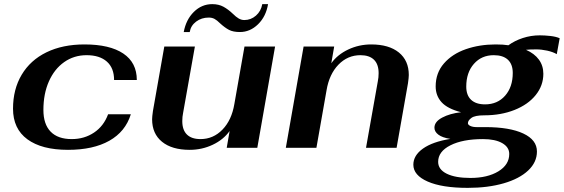

<svg xmlns="http://www.w3.org/2000/svg" viewBox="-20 -715 2728 929"><path d="M43 -189Q43 -283 85 -353.5Q127 -424 205 -462Q283 -500 389 -500Q511 -500 576.5 -456Q642 -412 642 -328H532Q532 -386 497 -417Q462 -448 399 -448Q338 -448 290.5 -414.5Q243 -381 216.5 -321Q190 -261 190 -183Q190 -114 225 -78Q260 -42 327 -42Q388 -42 435 -73.5Q482 -105 503 -162H613Q587 -78 509 -34Q431 10 309 10Q182 10 112.5 -41Q43 -92 43 -189Z M716 -138Q716 -150 720 -178L775 -490H923L866 -169Q862 -150 862 -129Q862 -86 884.5 -64Q907 -42 950 -42Q1012 -42 1056.5 -88Q1101 -134 1114 -212L1163 -490H1311L1225 0H1077L1091 -81Q1061 -39 1009 -14.5Q957 10 898 10Q812 10 764 -29Q716 -68 716 -138ZM1007 -695Q1038 -695 1061 -682.5Q1084 -670 1107 -648Q1122 -633 1135 -625.5Q1148 -618 1162 -618Q1194 -618 1218.5 -639.5Q1243 -661 1249 -695H1277Q1267 -635 1228.5 -597.5Q1190 -560 1141 -560Q1108 -560 1088 -570.5Q1068 -581 1045 -602Q1030 -617 1018 -623.5Q1006 -630 990 -630Q955 -630 929 -610.5Q903 -591 898 -560H869Q880 -620 918 -657.5Q956 -695 1007 -695Z M1449 -490H1597L1583 -409Q1613 -451 1665 -475.5Q1717 -500 1776 -500Q1862 -500 1910 -461Q1958 -422 1958 -352Q1958 -340 1954 -312L1899 0H1751L1808 -321Q1812 -340 1812 -361Q1812 -404 1789.5 -426Q1767 -448 1724 -448Q1662 -448 1617.5 -402Q1573 -356 1560 -278L1511 0H1363Z M2575 -476Q2542 -476 2525 -474Q2566 -456 2587.5 -426.5Q2609 -397 2609 -358Q2609 -301 2572 -255Q2535 -209 2469.5 -183Q2404 -157 2323 -157Q2278 -157 2261 -144.5Q2244 -132 2244 -119Q2244 -111 2256 -105.5Q2268 -100 2286 -100H2328Q2446 -100 2512 -69Q2578 -38 2578 18Q2578 70 2535.5 110Q2493 150 2417 172Q2341 194 2243 194Q2119 194 2049.5 163.5Q1980 133 1980 82Q1980 37 2026.5 4Q2073 -29 2159 -43Q2120 -49 2101 -63.5Q2082 -78 2082 -97Q2082 -126 2119.5 -146Q2157 -166 2211 -172Q2145 -189 2116.5 -220.5Q2088 -252 2088 -297Q2088 -362 2128 -408Q2168 -454 2234 -477Q2300 -500 2378 -500Q2415 -500 2440 -496Q2470 -518 2509.5 -531Q2549 -544 2592 -544Q2615 -544 2642.5 -541Q2670 -538 2688 -530L2674 -453Q2655 -464 2627.5 -470Q2600 -476 2575 -476ZM2461 -362Q2461 -404 2437.5 -426Q2414 -448 2369 -448Q2310 -448 2273 -406Q2236 -364 2236 -296Q2236 -254 2259.5 -232Q2283 -210 2327 -210Q2387 -210 2424 -252Q2461 -294 2461 -362ZM2100 68Q2100 105 2141.5 125.5Q2183 146 2256 146Q2339 146 2391.5 114Q2444 82 2444 30Q2444 -3 2410 -22.5Q2376 -42 2317 -42Q2219 -42 2159.5 -12Q2100 18 2100 68Z"/></svg>

Font: Fahkwang
Style: Bold Italic
Weight: 700
Italic angle: -10°
Designer: Suppakit Chalermlarp | Katatrad Co.,Ltd.
Foundry: Cadson Demak Co.,Ltd.
Version: Version 1.000; ttfautohint (v1.6)